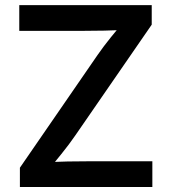

<svg xmlns="http://www.w3.org/2000/svg" viewBox="-20 -748 686 768"><path d="M59.6 0V-77.1L370.1 -527.8Q394.5 -563 423.3 -598.6Q452.1 -634.3 481.4 -669.4L492.2 -629.9Q445.3 -626.5 397.9 -625.5Q350.6 -624.5 303.7 -624.5H57.1V-727.5H586.9V-649.4L281.7 -207Q255.9 -169.4 225.6 -132.1Q195.3 -94.7 165.5 -58.1L154.3 -97.7Q202.6 -101.1 250.5 -102.1Q298.3 -103 346.2 -103H589.4V0Z"/></svg>

Font: Inter Cardless
Style: Medium
Weight: 500
Designer: Rasmus Andersson
Foundry: rsms
Version: Version 4.001;git-9221beed3